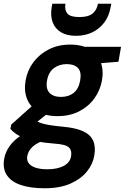

<svg xmlns="http://www.w3.org/2000/svg" viewBox="-54 -777 669 1029"><path d="M185 232Q109.3 232 57.7 214.5Q6 197 -17.3 161.6Q-40.6 126.2 -31.6 73.8Q-24.8 36.4 -1.4 4.5Q21.9 -27.5 61.6 -53.1Q101.2 -78.7 155.4 -96.9L201.1 -30.1Q147.7 -15.1 122.5 7.7Q97.3 30.6 92.3 58.7Q88 82.9 100.6 98.8Q113.2 114.6 138.8 122.4Q164.5 130.2 200 130.2Q252.7 130.2 287.1 112.3Q321.6 94.4 326.8 60.4Q332.4 30.1 315.4 13.3Q298.3 -3.4 237.2 -7.4Q184.4 -11.4 144.9 -19Q105.4 -26.6 77.4 -37Q49.3 -47.3 30.9 -60.2Q12.5 -73.1 1.7 -86.1L6.1 -109.1L133.4 -222.9L230.7 -192.2L76.2 -69.2L127.2 -138.8Q136.2 -132 146.1 -126.2Q156 -120.3 172.2 -115.4Q188.4 -110.5 215.5 -106.1Q242.6 -101.7 285.8 -97.7Q351.9 -91.5 391.1 -73.7Q430.3 -55.9 445.1 -23.5Q459.8 8.8 451.2 57.4Q443.7 102.9 411.5 142.7Q379.3 182.4 323.1 207.2Q266.8 232 185 232ZM254 -154.6Q190 -154.6 148.4 -180Q106.7 -205.4 90.2 -248.8Q73.8 -292.1 83.3 -346.3Q92.9 -400.5 125.1 -443.7Q157.3 -486.8 207.7 -512.4Q258.2 -538 321.8 -538Q387.4 -538 428.3 -512.4Q469.3 -486.8 485.7 -443.7Q502.1 -400.5 492.5 -346.3Q482.9 -292.1 451.2 -248.8Q419.6 -205.4 369.6 -180Q319.6 -154.6 254 -154.6ZM272.5 -257.6Q313.8 -257.6 340.9 -279.5Q368.1 -301.4 375.7 -345.7Q383.8 -390.7 364.2 -412Q344.7 -433.4 303.3 -433.4Q263.8 -433.4 235 -412Q206.2 -390.7 198.1 -345.7Q190.4 -301.4 211.3 -279.5Q232.1 -257.6 272.5 -257.6ZM391.9 -431 386.9 -526H594.7L580.7 -446ZM353.3 -585Q304.9 -585 273.1 -604Q241.3 -622.9 228.2 -657.7Q215 -692.5 223.4 -740.2L226.4 -757.1H296.9Q291.1 -723.7 306.8 -704.6Q322.6 -685.6 371.1 -685.6Q419.7 -685.6 442.5 -704.6Q465.2 -723.7 471 -757.1H542.6L539 -739.6Q531.2 -691.9 505.3 -657.1Q479.4 -622.3 440.5 -603.7Q401.6 -585 353.3 -585Z"/></svg>

Font: DM Sans 9pt
Style: Italic
Weight: 400
Italic angle: -10°
Designer: Colophon Foundry, Jonny Pinhorn
Foundry: Colophon Foundry
Version: Version 4.004